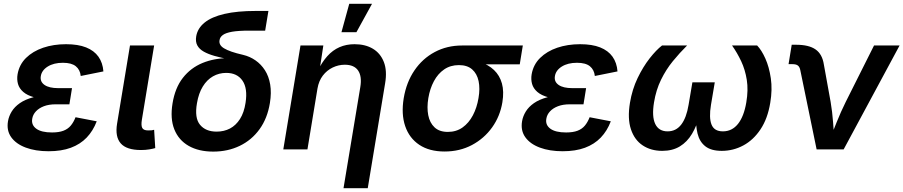

<svg xmlns="http://www.w3.org/2000/svg" viewBox="-20 -785 4748 1009"><path d="M235.4 9.8Q166.5 9.8 115.5 -9.3Q64.5 -28.3 39.1 -63.7Q13.7 -99.1 22 -147.9Q26.4 -174.3 41.5 -199Q56.6 -223.6 84.2 -242.9Q111.8 -262.2 154.1 -273.7Q196.3 -285.2 255.4 -285.2H352.5L344.7 -236.8H272.5Q236.8 -236.8 210.7 -226.8Q184.6 -216.8 168.7 -199.7Q152.8 -182.6 149.4 -161.1Q143.6 -128.4 170.7 -108.6Q197.8 -88.9 253.4 -88.9Q289.6 -88.9 313.2 -97.9Q336.9 -106.9 351.8 -124.8Q366.7 -142.6 377 -168.9L488.3 -147.5Q469.2 -97.2 435.5 -62Q401.9 -26.9 352.3 -8.5Q302.7 9.8 235.4 9.8ZM252 -263.7Q196.8 -263.7 159.9 -273.7Q123 -283.7 102.1 -302Q81.1 -320.3 74.5 -344Q67.9 -367.7 72.3 -394.5Q81.1 -445.3 116.7 -480.5Q152.3 -515.6 206.8 -534.2Q261.2 -552.7 327.1 -552.7Q390.1 -552.7 432.4 -535.9Q474.6 -519 497.3 -487.1Q520 -455.1 523.4 -409.7L404.3 -385.7Q400.9 -418.5 378.4 -436.8Q356 -455.1 310.5 -455.1Q262.2 -455.1 230.5 -435.1Q198.7 -415 194.3 -383.8Q189.9 -355.5 214.1 -338.6Q238.3 -321.8 286.1 -321.8H358.4L349.1 -263.7Z M721.2 3.4Q645 3.4 614.5 -31.5Q584 -66.4 595.2 -134.8L663.1 -545.9H790L725.6 -155.8Q720.7 -126 727.5 -112.8Q734.4 -99.6 758.3 -99.6Q771 -99.6 777.8 -100.3Q784.7 -101.1 790 -103L795.9 -6.8Q784.7 -3.4 764.9 0Q745.1 3.4 721.2 3.4Z M1100.6 11.7Q1024.4 11.7 971.7 -18.3Q918.9 -48.3 896.2 -105Q873.5 -161.6 886.7 -241.7Q899.9 -323.2 940.9 -375.7Q981.9 -428.2 1043.9 -453.9Q1106 -479.5 1181.6 -479.5L1180.7 -474.1Q1140.1 -481.9 1107.2 -491.2Q1074.2 -500.5 1050.8 -513.7Q1027.3 -526.9 1016.8 -546.6Q1006.3 -566.4 1011.2 -594.7Q1018.6 -636.7 1055.4 -666.5Q1092.3 -696.3 1159.4 -711.9Q1226.6 -727.5 1324.7 -727.5H1390.6L1373.5 -624H1290Q1232.9 -624 1199.7 -618.2Q1166.5 -612.3 1151.4 -601.3Q1136.2 -590.3 1133.8 -574.2Q1131.3 -561.5 1137 -550.8Q1142.6 -540 1157.5 -531Q1172.4 -522 1197 -513.4Q1221.7 -504.9 1257.8 -496.6Q1293 -488.3 1322.5 -467.8Q1352.1 -447.3 1372.3 -415.8Q1392.6 -384.3 1399.9 -341.1Q1407.2 -297.9 1398.4 -243.7Q1385.3 -163.1 1344 -106Q1302.7 -48.8 1240 -18.6Q1177.2 11.7 1100.6 11.7ZM1118.2 -93.3Q1157.2 -93.3 1188.5 -109.6Q1219.7 -126 1241.2 -159.7Q1262.7 -193.4 1270.5 -245.1Q1282.2 -320.8 1254.2 -361.3Q1226.1 -401.9 1168.9 -401.9Q1130.9 -401.9 1099.1 -383.8Q1067.4 -365.7 1045.7 -330.3Q1023.9 -294.9 1015.1 -242.7Q1001.5 -165 1031.2 -129.2Q1061 -93.3 1118.2 -93.3Z M1648.4 -319.8 1595.7 0H1468.8L1559.1 -545.9H1679.2L1658.7 -411.1H1648.9Q1671.9 -458.5 1700.2 -490Q1728.5 -521.5 1764.2 -537.1Q1799.8 -552.7 1843.3 -552.7Q1899.9 -552.7 1939.7 -528.8Q1979.5 -504.9 1997.3 -459Q2015.1 -413.1 2003.9 -347.2L1912.6 204.1H1785.2L1873.5 -327.6Q1882.8 -383.3 1862.1 -414.1Q1841.3 -444.8 1792 -444.8Q1758.8 -444.8 1728.3 -430.2Q1697.8 -415.5 1676.5 -387.7Q1655.3 -359.9 1648.4 -319.8ZM1774.4 -615.7 1815.4 -765.1H1935.1L1853 -615.7Z M2316.4 11.2Q2236.3 11.2 2183.6 -23.9Q2130.9 -59.1 2109.4 -122.1Q2087.9 -185.1 2101.6 -269Q2115.7 -353 2158 -415Q2200.2 -477.1 2264.6 -511.5Q2329.1 -545.9 2408.2 -545.9H2727.5L2711.4 -446.8H2472.7L2391.6 -442.9Q2347.2 -442.9 2314.2 -420.2Q2281.2 -397.5 2260.3 -358.4Q2239.3 -319.3 2231 -269.5Q2222.7 -219.7 2230.5 -179.7Q2238.3 -139.6 2263.7 -115.7Q2289.1 -91.8 2333.5 -91.8Q2377.9 -91.8 2410.9 -115.2Q2443.8 -138.7 2465.1 -179Q2486.3 -219.2 2494.6 -269.5Q2503.4 -319.8 2495.1 -358.9Q2486.8 -397.9 2461.2 -420.4Q2435.5 -442.9 2391.6 -442.9L2397 -473.6Q2454.6 -473.6 2500.2 -459.7Q2545.9 -445.8 2575.9 -417.2Q2606 -388.7 2617.7 -346.4Q2629.4 -304.2 2620.1 -247.6Q2607.9 -173.8 2566.2 -115.5Q2524.4 -57.1 2460.2 -22.9Q2396 11.2 2316.4 11.2Z M2937 9.8Q2868.2 9.8 2817.1 -9.3Q2766.1 -28.3 2740.7 -63.7Q2715.3 -99.1 2723.6 -147.9Q2728 -174.3 2743.2 -199Q2758.3 -223.6 2785.9 -242.9Q2813.5 -262.2 2855.7 -273.7Q2897.9 -285.2 2957 -285.2H3054.2L3046.4 -236.8H2974.1Q2938.5 -236.8 2912.4 -226.8Q2886.2 -216.8 2870.4 -199.7Q2854.5 -182.6 2851.1 -161.1Q2845.2 -128.4 2872.3 -108.6Q2899.4 -88.9 2955.1 -88.9Q2991.2 -88.9 3014.9 -97.9Q3038.6 -106.9 3053.5 -124.8Q3068.4 -142.6 3078.6 -168.9L3189.9 -147.5Q3170.9 -97.2 3137.2 -62Q3103.5 -26.9 3054 -8.5Q3004.4 9.8 2937 9.8ZM2953.6 -263.7Q2898.4 -263.7 2861.6 -273.7Q2824.7 -283.7 2803.7 -302Q2782.7 -320.3 2776.1 -344Q2769.5 -367.7 2773.9 -394.5Q2782.7 -445.3 2818.4 -480.5Q2854 -515.6 2908.4 -534.2Q2962.9 -552.7 3028.8 -552.7Q3091.8 -552.7 3134 -535.9Q3176.3 -519 3199 -487.1Q3221.7 -455.1 3225.1 -409.7L3106 -385.7Q3102.5 -418.5 3080.1 -436.8Q3057.6 -455.1 3012.2 -455.1Q2963.9 -455.1 2932.1 -435.1Q2900.4 -415 2896 -383.8Q2891.6 -355.5 2915.8 -338.6Q2939.9 -321.8 2987.8 -321.8H3060.1L3050.8 -263.7Z M3460 7.8Q3400.9 7.8 3357.7 -20.8Q3314.5 -49.3 3295.7 -105.5Q3276.9 -161.6 3290.5 -244.6Q3302.2 -315.4 3330.8 -374.8Q3359.4 -434.1 3394 -478.3Q3428.7 -522.5 3459 -545.9H3590.8Q3551.8 -507.3 3515.9 -463.4Q3480 -419.4 3453.9 -366Q3427.7 -312.5 3417 -247.1Q3404.8 -172.9 3423.3 -133.8Q3441.9 -94.7 3488.3 -94.7Q3532.7 -94.7 3560.1 -130.4Q3587.4 -166 3598.6 -233.9L3618.7 -352.5H3736.3L3716.3 -233.9Q3705.1 -166 3719.2 -130.4Q3733.4 -94.7 3778.8 -94.7Q3827.1 -94.7 3858.4 -134Q3889.6 -173.3 3901.9 -246.6Q3913.1 -312 3904.5 -365.5Q3896 -418.9 3875 -463.4Q3854 -507.8 3827.1 -545.9H3959Q3982.4 -521.5 4002.2 -477.3Q4022 -433.1 4030.8 -373.8Q4039.6 -314.5 4027.8 -244.6Q4014.2 -161.6 3976.8 -105.5Q3939.5 -49.3 3886.5 -20.8Q3833.5 7.8 3772.9 7.8Q3717.3 7.8 3686.8 -16.1Q3656.2 -40 3645.8 -82.8Q3635.3 -125.5 3638.2 -181.6H3657.2Q3642.1 -124.5 3616.7 -81.8Q3591.3 -39.1 3552.7 -15.6Q3514.2 7.8 3460 7.8Z M4271.5 0 4185.5 -417.5Q4182.1 -433.6 4172.9 -440.7Q4163.6 -447.8 4145 -447.8H4124L4140.6 -549.8H4164.1Q4231 -549.8 4266.1 -525.1Q4301.3 -500.5 4309.6 -445.8L4345.2 -249Q4354 -196.8 4357.9 -143.8Q4361.8 -90.8 4365.7 -37.1H4334.5Q4356.4 -91.3 4377.4 -144Q4398.4 -196.8 4424.3 -249L4573.2 -545.9H4707.5L4413.6 0Z"/></svg>

Font: Inter SemiBold
Style: Italic
Weight: 600
Italic angle: -9.3988°
Designer: Rasmus Andersson
Foundry: rsms
Version: Version 4.001;git-66647c0bb